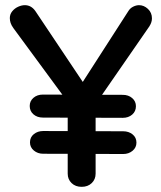

<svg xmlns="http://www.w3.org/2000/svg" viewBox="-20 -723 624 743"><path d="M147 -128Q126 -128 111 -140.5Q96 -153 96 -172Q96 -192 111 -204Q126 -216 147 -216L457 -215Q478 -215 493 -203Q508 -191 508 -171Q508 -152 493 -139.5Q478 -127 457 -127ZM146 -268Q124 -268 109.5 -280.5Q95 -293 95 -313Q95 -332 109.5 -344.5Q124 -357 146 -357L455 -356Q477 -356 491.5 -343.5Q506 -331 506 -312Q506 -292 491.5 -279.5Q477 -267 455 -267ZM518 -703Q537 -703 552.5 -688.5Q568 -674 568 -652Q568 -644 565.5 -636.5Q563 -629 558 -621L334 -297L350 -356V-51Q350 -29 335 -14.5Q320 0 296 0Q272 0 257 -14.5Q242 -29 242 -51V-348L249 -319L32 -614Q24 -625 21 -634.5Q18 -644 18 -653Q18 -668 27.5 -679.5Q37 -691 50.5 -697Q64 -703 76 -703Q101 -703 117 -680L313 -387L290 -390L476 -679Q483 -691 495 -697Q507 -703 518 -703Z"/></svg>

Font: Quicksand Light SemiBold
Style: Regular
Weight: 600
Version: Version 3.004